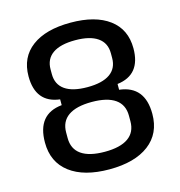

<svg xmlns="http://www.w3.org/2000/svg" viewBox="-106 -794 841 898"><g transform="rotate(-15 315.0 -345.0)"><path d="M55 -189Q55 -326 176 -338V-366Q61 -380 61 -508Q61 -600 128 -650Q195 -700 315 -700Q435 -700 502 -650Q569 -600 569 -508Q569 -380 454 -366V-338Q575 -324 575 -189Q575 -94 506.5 -42Q438 10 315 10Q192 10 123.5 -42Q55 -94 55 -189ZM315 -75Q390 -75 428.5 -102Q467 -129 467 -182V-209Q467 -262 428.5 -289Q390 -316 315 -316Q240 -316 201.5 -289Q163 -262 163 -209V-182Q163 -129 201.5 -102Q240 -75 315 -75ZM315 -388Q387 -388 424 -414Q461 -440 461 -490V-513Q461 -563 423.5 -589Q386 -615 315 -615Q243 -615 206 -589Q169 -563 169 -513V-490Q169 -440 206 -414Q243 -388 315 -388Z"/></g></svg>

Font: Mozilla Headline BETA
Style: Regular
Weight: 400
Designer: Studio DRAMA
Foundry: Studio DRAMA
Version: Version 0.100